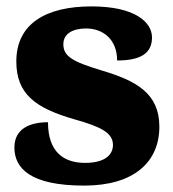

<svg xmlns="http://www.w3.org/2000/svg" viewBox="-20 -570 542 600"><path d="M243 10C399 10 478 -64 478 -174C478 -279 405 -318 297 -350C204 -378 178 -395 178 -432C178 -465 208 -481 249 -481C303 -481 346 -446 346 -381C422 -381 455 -405 455 -453C455 -500 403 -550 266 -550C125 -550 31 -497 31 -378C31 -276 91 -232 213 -197C295 -174 333 -155 333 -117C333 -88 310 -61 246 -61C178 -61 130 -96 130 -188C72 -188 25 -167 25 -109C25 -44 75 10 243 10Z"/></svg>

Font: Noto Serif Georgian Black
Style: Regular
Weight: 900
Designer: Monotype Design Team, Akaki Razmadze
Foundry: Google LLC
Version: Version 2.003